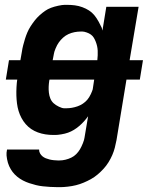

<svg xmlns="http://www.w3.org/2000/svg" viewBox="-20 -548 640 791"><path d="M216 223Q201 223 186 222Q171 221 156.5 219.5Q142 218 128 214.5Q114 211 100.5 206.5Q87 202 74.5 195.5Q62 189 51 180Q40 171 32 160.5Q24 150 18 137Q12 124 9 107.5Q6 91 7 81L9 68H141Q141 77 145 84Q149 91 155 96Q161 101 168.5 104Q176 107 184 109Q192 111 202 112Q212 113 218 113H225Q237 113 249.5 110Q262 107 273.5 101.5Q285 96 294 87Q303 78 309.5 67Q316 56 321.5 42Q327 28 328 20L343 -69Q335 -58 326 -48Q317 -38 306.5 -29Q296 -20 284.5 -13Q273 -6 260.5 -1.5Q248 3 232.5 5.5Q217 8 209 8H199Q183 8 167 5.5Q151 3 136 -2.5Q121 -8 108.5 -16.5Q96 -25 86 -36.5Q76 -48 68.5 -62Q61 -76 56.5 -91Q52 -106 50 -122Q48 -138 47.5 -154Q47 -170 48 -189Q49 -208 51 -220H4L17 -300H64L70 -334Q72 -348 75.5 -361.5Q79 -375 83 -388Q87 -401 92.5 -414Q98 -427 106 -439.5Q114 -452 123 -463.5Q132 -475 143 -485Q154 -495 165.5 -503Q177 -511 190.5 -516Q204 -521 220.5 -524.5Q237 -528 246 -528H257Q273 -528 288.5 -526Q304 -524 319 -518.5Q334 -513 346.5 -505Q359 -497 368.5 -485.5Q378 -474 386.5 -458.5Q395 -443 399 -434L402 -422L418 -520H551L514 -300H569L556 -220H501L460 29Q457 45 453 60.5Q449 76 442.5 91Q436 106 427 120.5Q418 135 406.5 147.5Q395 160 382 171Q369 182 354.5 190Q340 198 324.5 204.5Q309 211 293 215Q277 219 259 221Q241 223 230 223ZM381 -300Q382 -310 382.5 -320Q383 -330 382.5 -339.5Q382 -349 380 -358Q378 -367 374.5 -376Q371 -385 366.5 -392.5Q362 -400 354.5 -405.5Q347 -411 336.5 -414.5Q326 -418 320 -418H312Q300 -418 287 -415.5Q274 -413 262 -407.5Q250 -402 240 -393Q230 -384 222.5 -373.5Q215 -363 209 -348.5Q203 -334 202 -326L197 -300ZM244 -102H254Q265 -102 276.5 -104Q288 -106 299.5 -110Q311 -114 321.5 -121Q332 -128 340 -137.5Q348 -147 354 -160Q360 -173 362 -180L368 -220H184L183 -216Q181 -203 180.5 -190.5Q180 -178 181.5 -165.5Q183 -153 187.5 -142Q192 -131 200.5 -123Q209 -115 222.5 -108.5Q236 -102 244 -102Z"/></svg>

Font: Iosevka Aile Extrabold
Style: Italic
Weight: 800
Italic angle: -9°
Designer: Belleve Invis
Foundry: Belleve Invis
Version: Version 31.1.0; ttfautohint (v1.8.4)